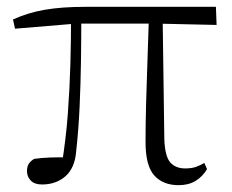

<svg xmlns="http://www.w3.org/2000/svg" viewBox="-20 -528 679 562"><path d="M103 12Q81 12 70 0.5Q59 -11 59 -27Q59 -41 64.5 -49Q70 -57 80 -63Q101 -66 126.5 -67Q152 -68 183 -67L160 -41Q173 -120 178.5 -194.5Q184 -269 186 -340.5Q188 -412 188 -482H218Q218 -415 217 -348Q216 -281 213 -215Q210 -149 203 -85Q199 -36 171.5 -12Q144 12 103 12ZM24 -444 18 -471Q62 -491 111.5 -499.5Q161 -508 229 -508H612L614 -455L433 -459H204ZM503 14Q457 14 431.5 -14.5Q406 -43 406 -112Q406 -161 407.5 -220.5Q409 -280 411.5 -346.5Q414 -413 416 -482H456L461 -120Q463 -70 478.5 -52.5Q494 -35 522 -35Q541 -35 553.5 -39.5Q566 -44 578 -51L586 -33Q573 -11 552.5 1.5Q532 14 503 14Z"/></svg>

Font: Source Han Serif JP VF
Style: Regular
Weight: 250
Designer: Ryoko NISHIZUKA 西塚涼子 (kana & ideographs); Frank Grießhammer (Latin, Greek & Cyrillic); Wenlong ZHANG 张文龙 (bopomofo); San
Foundry: Adobe
Version: Version 2.001;hotconv 1.1.0;makeotfexe 2.6.0